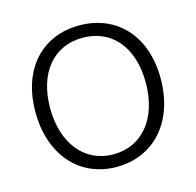

<svg xmlns="http://www.w3.org/2000/svg" viewBox="-97 -738 869 850"><g transform="rotate(-15 337.5 -313.0)"><path d="M50.8 -316.4C50.8 -116.2 168.9 11.7 336.9 11.7C505.9 11.7 625 -116.2 625 -316.4C625 -515.6 505.9 -636.7 336.9 -636.7C168.9 -636.7 50.8 -515.6 50.8 -316.4ZM556.6 -316.4C556.6 -152.3 469.7 -45.9 336.9 -45.9C206.1 -45.9 118.2 -152.3 118.2 -316.4C118.2 -479.5 206.1 -580.1 336.9 -580.1C469.7 -580.1 556.6 -479.5 556.6 -316.4Z"/></g></svg>

Font: Ed Sans Neue Light
Style: Regular
Weight: 300
Designer: Stephen Hutchings
Version: Version 1.004;PS 001.004;hotconv 1.0.88;makeotf.lib2.5.64775